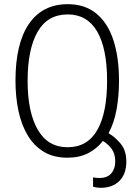

<svg xmlns="http://www.w3.org/2000/svg" viewBox="-20 -744 644 918"><path d="M461 154Q444 154 425 149V104Q439 107 456 107Q493 107 512 85Q531 63 531 28Q531 -9 513.5 -32.5Q496 -56 472 -70Q442 -32 400.5 -11Q359 10 302 10Q236 10 189 -18.5Q142 -47 112 -97.5Q82 -148 68 -215Q54 -282 54 -358Q54 -536 118.5 -630Q183 -724 304 -724Q387 -724 441.5 -678.5Q496 -633 522.5 -551Q549 -469 549 -358Q549 -286 537.5 -221.5Q526 -157 499 -107Q529 -90 556.5 -57.5Q584 -25 584 29Q584 88 551 121Q518 154 461 154ZM303 -40Q398 -40 445 -122Q492 -204 492 -358Q492 -512 444.5 -593.5Q397 -675 304 -675Q207 -675 159.5 -591.5Q112 -508 112 -358Q112 -208 160.5 -124Q209 -40 303 -40Z"/></svg>

Font: Noto Sans Georgian Condensed Light
Style: Regular
Weight: 300
Width: 3
Designer: Monotype Design Team, Akaki Razmadze
Foundry: Google LLC
Version: Version 2.005; ttfautohint (v1.8.4.7-5d5b)